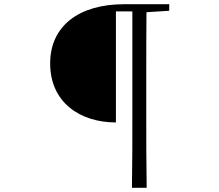

<svg xmlns="http://www.w3.org/2000/svg" viewBox="-20 -755 1040 911"><path d="M606 136H676C674 25 674 -89 674 -203V-395C674 -496 674 -598 675 -697L783 -704V-735H569C356 -735 218 -633 218 -454C218 -269 360 -174 530 -174V-701H608V-202C608 -89 608 25 606 136Z"/></svg>

Font: Source Han Serif CN Light
Style: Regular
Weight: 300
Designer: Ryoko NISHIZUKA 西塚涼子 (kana & ideographs); Frank Grießhammer (Latin, Greek & Cyrillic); Wenlong ZHANG 张文龙 (bopomofo); San
Foundry: Adobe
Version: Version 2.003;hotconv 1.1.1;makeotfexe 2.6.0